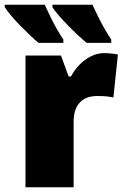

<svg xmlns="http://www.w3.org/2000/svg" viewBox="-51 -786 520 806"><path d="M385 -563Q402 -563 419.5 -561Q437 -559 444 -557L425 -377Q415 -379 400.5 -381Q386 -383 353 -383Q342 -383 326 -379.5Q310 -376 294.5 -365Q279 -354 268.5 -332Q258 -310 258 -272V0H56V-553H205L237 -465H247Q261 -492 283 -514.5Q305 -537 331.5 -550Q358 -563 385 -563ZM337 -766Q347 -744 360.5 -717Q374 -690 388.5 -664.5Q403 -639 416 -620V-606H313Q297 -619 275.5 -639Q254 -659 232.5 -681Q211 -703 194 -723Q177 -743 169 -756V-766ZM137 -766Q147 -744 160 -717Q173 -690 187.5 -664.5Q202 -639 215 -620V-606H111Q95 -619 74 -639Q53 -659 31.5 -681Q10 -703 -6.5 -723Q-23 -743 -31 -756V-766Z"/></svg>

Font: Noto Sans Display Black
Style: Regular
Weight: 900
Designer: Monotype Design Team
Foundry: Monotype Imaging Inc.
Version: Version 2.003